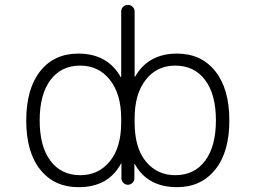

<svg xmlns="http://www.w3.org/2000/svg" viewBox="-20 -774 1040 782"><path d="M306.6 -60.5Q380.9 -60.5 427.2 -116.7Q473.6 -172.9 473.6 -275.4V-291Q473.6 -390.6 427.7 -448.7Q381.8 -506.8 306.6 -506.8Q229.5 -506.8 185.5 -448.2Q141.6 -389.6 141.6 -283.7Q141.6 -177.7 185.5 -119.1Q229.5 -60.5 306.6 -60.5ZM693.4 -506.8Q619.1 -506.8 573.7 -449.2Q528.3 -391.6 528.3 -291V-275.4Q528.3 -171.9 574.2 -116.2Q620.1 -60.5 693.4 -60.5Q771.5 -60.5 815.4 -119.1Q859.4 -177.7 859.4 -283.7Q859.4 -389.6 815.4 -448.2Q771.5 -506.8 693.4 -506.8ZM474.6 -107.4Q474.6 -107.4 473.6 -107.9Q472.7 -108.4 472.7 -107.4Q420.9 -11.7 300.8 -11.7Q299.8 -11.7 298.8 -11.7Q201.2 -11.7 144 -83Q86.9 -154.3 86.9 -283.2Q86.9 -412.1 143.6 -483.9Q200.2 -555.7 298.8 -555.7Q418 -555.7 471.7 -460Q471.7 -459 472.7 -459.5Q473.6 -460 473.6 -460.9V-726.6Q473.6 -738.3 481.4 -746.1Q489.3 -753.9 501 -753.9Q512.7 -753.9 520.5 -746.1Q528.3 -738.3 528.3 -726.6V-462.9Q528.3 -461.9 529.3 -461.4Q530.3 -460.9 530.3 -461.9Q584 -555.7 701.2 -555.7Q799.8 -555.7 856.9 -483.9Q914.1 -412.1 914.1 -283.2Q914.1 -154.3 856.4 -83Q798.8 -11.7 701.2 -11.7Q581.1 -11.7 529.3 -105.5Q529.3 -106.4 528.3 -106Q527.3 -105.5 527.3 -105.5V-47.9Q527.3 -37.1 519.5 -29.3Q511.7 -21.5 501 -21.5Q490.2 -21.5 482.4 -29.3Q474.6 -37.1 474.6 -47.9Z"/></svg>

Font: Gen Jyuu Gothic L Monospace Light
Style: Regular
Weight: 300
Designer: [Source Han Sans]
Ryoko NISHIZUKA  (kana & ideographs); Paul D. Hunt (Latin, Greek & Cyrillic); Wenlong ZHANG  (bopomofo
Version: Version 1.002.20150607